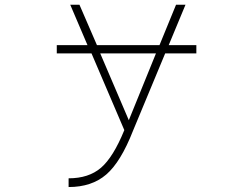

<svg xmlns="http://www.w3.org/2000/svg" viewBox="-20 -544 1040 794"><path d="M214.8 -323.2V-357.4H341.8L270.5 -524.4H308.6L380.9 -357.4H639.6L708 -524.4H747.1L677.7 -357.4H792V-323.2H663.1L530.3 -3.9Q479.5 126 419.4 177.7Q359.4 229.5 263.7 229.5V193.4Q346.7 193.4 397.5 149.9Q448.2 106.4 494.1 -5.9L358.4 -323.2ZM512.7 -46.9 625 -323.2H394.5Z"/></svg>

Font: GenEi Gothic M ExtraLight
Style: Regular
Weight: 200
Designer: o_tamon (Modified); [Source Han Sans]
Ryoko NISHIZUKA  (kana & ideographs); Paul D. Hunt (Latin, Greek & Cyrillic); Wenl
Version: Version 1.1a;Original Version 1.004